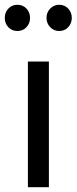

<svg xmlns="http://www.w3.org/2000/svg" viewBox="-44 -785 321 805"><path d="M161 -527V0H73V-527ZM82 -710Q82 -687 67 -671Q52 -655 29 -655Q6 -655 -9 -671Q-24 -687 -24 -710Q-24 -733 -9 -749Q6 -765 29 -765Q52 -765 67 -749Q82 -733 82 -710ZM257 -710Q257 -687 242 -671Q227 -655 204 -655Q182 -655 166.5 -671Q151 -687 151 -710Q151 -733 166.5 -749Q182 -765 204 -765Q227 -765 242 -749Q257 -733 257 -710Z"/></svg>

Font: Fira Sans Extra Condensed
Style: Regular
Weight: 400
Width: 1
Designer: Carrois Corporate & Edenspiekermann AG
Foundry: Carrois Corporate GbR & Edenspiekermann AG
Version: Version 4.203